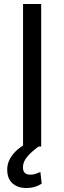

<svg xmlns="http://www.w3.org/2000/svg" viewBox="-20 -731 320 958"><path d="M185.5 0H172.5Q134.5 28 115.5 51.5Q94.5 76 94.5 104.5Q94.5 140.5 131.5 140.5Q146 140.5 157.8 136.5Q169.5 132.5 181.5 127L188 185.5Q172.5 195.5 154 201.2Q135.5 207 109.5 207Q69 207 42.5 184Q16 161 16 114.5Q16 72.5 47.5 35.5Q65.5 14 95 -5V-711H185.5Z"/></svg>

Font: Roberto Sans
Style: Regular
Weight: 400
Designer: Google (font) & Cristiano Sobral (main changes)
Version: Version 1.500; ttfautohint (v1.8.4.7-5d5b-dirty)